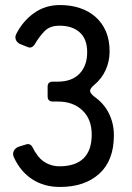

<svg xmlns="http://www.w3.org/2000/svg" viewBox="-20 -731 523 762"><path d="M218 11Q155 11 108 -19.5Q61 -50 35 -107Q29 -121 35 -132.5Q41 -144 55 -149L81 -157Q101 -165 111 -143Q114 -138 116.5 -133Q119 -128 123 -123Q138 -98 162.5 -84.5Q187 -71 216 -71Q279 -71 311.5 -102.5Q344 -134 344 -197Q344 -258 307 -293Q270 -328 210 -328H190Q169 -328 169 -349V-387Q169 -407 190 -407H210Q265 -407 295.5 -438.5Q326 -470 326 -524Q326 -576 296.5 -602.5Q267 -629 216 -629Q178 -629 157 -607.5Q136 -586 119 -557Q114 -548 106 -544Q98 -540 88 -545L63 -555Q49 -560 43.5 -572Q38 -584 45 -597Q71 -648 115.5 -679.5Q160 -711 218 -711Q261 -711 297 -699Q333 -687 359.5 -663.5Q386 -640 400.5 -606Q415 -572 415 -527Q415 -488 399.5 -453.5Q384 -419 354 -394Q337 -380 337.5 -370Q338 -360 355 -347Q393 -320 412.5 -280.5Q432 -241 432 -194Q432 -94 374 -41.5Q316 11 218 11Z"/></svg>

Font: Higure Gothic Medium
Style: Regular
Weight: 500
Designer: Yoshimichi Ohira
Foundry: Positype
Version: Version 1.000